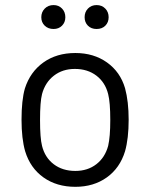

<svg xmlns="http://www.w3.org/2000/svg" viewBox="-20 -721 586 749"><path d="M273.9 7.8Q201.2 7.8 149.7 -28.8Q98.1 -65.4 78.1 -130.9Q64 -180.2 64 -253.9Q64 -330.1 77.1 -376Q97.7 -440.4 149.2 -477.3Q200.7 -514.2 273.9 -514.2Q345.7 -514.2 397.5 -477.3Q449.2 -440.4 467.8 -377Q481.9 -325.2 481.9 -253.9Q481.9 -180.7 467.8 -130.9Q447.8 -65.4 396.5 -28.8Q345.2 7.8 273.9 7.8ZM273.9 -54.2Q321.8 -54.2 355.7 -80.3Q389.6 -106.4 401.9 -151.9Q410.2 -187.5 410.2 -252.9Q410.2 -321.8 401.9 -354Q390.6 -399.4 356.2 -425.8Q321.8 -452.1 272 -452.1Q224.1 -452.1 190.2 -425.8Q156.2 -399.4 144 -354Q136.2 -323.7 136.2 -252.9Q136.2 -182.1 144 -151.9Q155.3 -106.4 189.7 -80.3Q224.1 -54.2 273.9 -54.2ZM189 -607.9Q168 -607.9 154.5 -620.8Q141.1 -633.8 141.1 -653.8Q141.1 -673.8 154.5 -687.5Q168 -701.2 189 -701.2Q209 -701.2 221.9 -687.7Q234.9 -674.3 234.9 -653.8Q234.9 -633.8 221.9 -620.8Q209 -607.9 189 -607.9ZM310.1 -653.8Q310.1 -674.3 323.2 -687.7Q336.4 -701.2 356.9 -701.2Q377.4 -701.2 390.6 -687.7Q403.8 -674.3 403.8 -653.8Q403.8 -633.8 390.9 -620.8Q377.9 -607.9 356.9 -607.9Q335.9 -607.9 323 -620.8Q310.1 -633.8 310.1 -653.8Z"/></svg>

Font: Barlow
Style: Regular
Weight: 400
Designer: Jeremy Tribby
Foundry: Jeremy Tribby
Version: Version 1.101